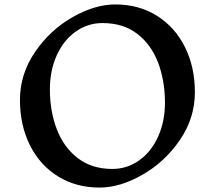

<svg xmlns="http://www.w3.org/2000/svg" viewBox="-20 -826 969 866"><path d="M859 -410Q859 -293 791 -194Q723 -95 622 -37.5Q521 20 429 20Q323 20 241.5 -30.5Q160 -81 115 -171Q70 -261 70 -375Q70 -492 138 -591.5Q206 -691 307 -748.5Q408 -806 500 -806Q606 -806 687.5 -755Q769 -704 814 -614Q859 -524 859 -410ZM205 -423Q205 -325 236 -243.5Q267 -162 330.5 -113Q394 -64 487 -64Q553 -64 607.5 -102.5Q662 -141 693 -209.5Q724 -278 724 -363Q724 -462 693 -543.5Q662 -625 599 -673.5Q536 -722 442 -722Q376 -722 321.5 -683.5Q267 -645 236 -576.5Q205 -508 205 -423Z"/></svg>

Font: Inknut Antiqua
Style: Regular
Weight: 400
Designer: Claus Eggers Sørensen
Foundry: Claus Eggers Sørensen
Version: Version 1.003; ttfautohint (v1.8.2) -l 8 -r 50 -G 200 -x 14 